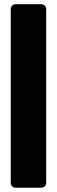

<svg xmlns="http://www.w3.org/2000/svg" viewBox="-20 -879 267 899"><path d="M54.7 0Q43.5 0 36.9 -6.6Q30.3 -13.2 30.3 -24.4V-835Q30.3 -846.2 36.9 -852.8Q43.5 -859.4 54.7 -859.4H171.9Q183.1 -859.4 189.7 -852.8Q196.3 -846.2 196.3 -835V-24.4Q196.3 -13.2 189.7 -6.6Q183.1 0 171.9 0Z"/></svg>

Font: Fz Anton Round
Style: Regular
Weight: 400
Designer: Vernon Adams
Foundry: Vernon Adams
Version: Version 2.0 Mod + VH boi FontZin